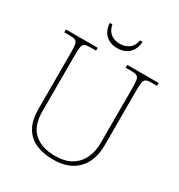

<svg xmlns="http://www.w3.org/2000/svg" viewBox="-205 -1019 1089 1167"><g transform="rotate(30 339.5 -436.0)"><path d="M340 10Q271 10 219.5 -12Q168 -34 139 -83.5Q110 -133 110 -214V-606Q110 -645 106.5 -663.5Q103 -682 91 -688Q79 -694 54 -694H13V-714H236V-694H194Q169 -694 157 -688Q145 -682 141.5 -663.5Q138 -645 138 -606V-210Q138 -110 191.5 -62.5Q245 -15 338 -15Q409 -15 453.5 -42.5Q498 -70 519.5 -116.5Q541 -163 541 -219V-606Q541 -645 537.5 -663.5Q534 -682 522 -688Q510 -694 485 -694H444V-714H664V-694H625Q600 -694 588 -688Q576 -682 572.5 -663.5Q569 -645 569 -606V-218Q569 -153 544 -101.5Q519 -50 468.5 -20Q418 10 340 10ZM338 -771Q304 -771 278.5 -785Q253 -799 239 -824.5Q225 -850 224 -882H242Q250 -841 275.5 -821.5Q301 -802 338 -802Q375 -802 402.5 -821.5Q430 -841 437 -882H454Q453 -850 439 -824.5Q425 -799 399.5 -785Q374 -771 338 -771Z"/></g></svg>

Font: Noto Serif Armenian Thin
Style: Regular
Weight: 250
Version: Version 2.007